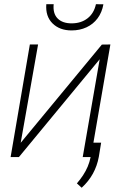

<svg xmlns="http://www.w3.org/2000/svg" viewBox="-20 -737 574 901"><path d="M77.1 -66.9 458 -527.8 498 -528.3 406.7 0H368.2L447.8 -459L68.8 0H29.8L120.1 -528.3H158.7ZM430.2 -717.3 465.3 -716.8Q458.5 -678.7 438 -651.1Q417.5 -623.5 386 -608.9Q354.5 -594.2 315.9 -594.2Q259.8 -594.2 226.3 -627.4Q192.9 -660.6 197.3 -717.3H231.9Q227.5 -673.8 250.2 -650.6Q272.9 -627.4 315.9 -627.4Q360.4 -627.4 390.6 -650.9Q420.9 -674.3 430.2 -717.3ZM454.6 -67.4 443.8 -1.5Q436 41.5 415.8 78.1Q395.5 114.7 363.3 144L340.8 123.5Q356.9 105 369.6 85.7Q382.3 66.4 391.4 45.2Q400.4 23.9 405.3 0L416.5 -67.4Z"/></svg>

Font: Roboto ExtraLight
Style: Italic
Weight: 250
Designer: Christian Robertson
Foundry: Google
Version: Version 3.009; 2024